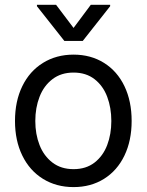

<svg xmlns="http://www.w3.org/2000/svg" viewBox="-20 -763 607 794"><path d="M42 -262.7Q42 -344.7 72.3 -406.7Q102.5 -468.8 157.7 -502.9Q212.9 -537.1 284.2 -537.1Q355.5 -537.1 410.2 -502.9Q464.8 -468.8 494.6 -406.7Q524.4 -344.7 524.4 -262.7Q524.4 -181.6 494.6 -119.6Q464.8 -57.6 410.2 -23.4Q355.5 10.7 284.2 10.7Q212.9 10.7 157.7 -23.4Q102.5 -57.6 72.3 -119.6Q42 -181.6 42 -262.7ZM440.4 -262.7Q440.4 -317.4 423.3 -362.8Q406.2 -408.2 371.1 -435.5Q335.9 -462.9 284.2 -462.9Q232.4 -462.9 196.8 -435.5Q161.1 -408.2 143.6 -362.8Q126 -317.4 126 -262.7Q126 -208 143.6 -163.1Q161.1 -118.2 196.8 -90.8Q232.4 -63.5 284.2 -63.5Q335.9 -63.5 371.1 -90.8Q406.2 -118.2 423.3 -163.1Q440.4 -208 440.4 -262.7ZM284.2 -647.5 355.5 -743.2H435.5V-737.3L322.3 -593.8H246.1L132.8 -737.3V-743.2H211.9Z"/></svg>

Font: Pretendard JP Variable
Style: Regular
Weight: 400
Designer: Base glyphs from Inter by Rasmus Andersson; Hangul glyphs from Noto Sans CJK(Source Han Sans) by Jang Soo-young and Kang
Foundry: Kil Hyung-jin
Version: Version 1.307;Glyphs 3.2 (3192)